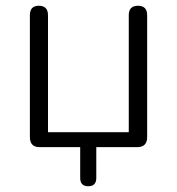

<svg xmlns="http://www.w3.org/2000/svg" viewBox="-20 -512 615 668"><path d="M287 136Q259 136 259 107V0H118Q84 0 84 -35V-459Q84 -492 115 -492Q147 -492 147 -459V-52H428V-459Q428 -492 460 -492Q492 -492 492 -459V-35Q492 0 457 0H315V107Q315 136 287 136Z"/></svg>

Font: Chiron GoRound TC L
Style: Regular
Weight: 300
Designer: Ryoko NISHIZUKA 西塚涼子 (kana, bopomofo & ideographs); Paul D. Hunt (Latin, Greek & Cyrillic); Sandoll Communications 산돌커뮤니
Foundry: Adobe
Version: Version 1.000;hotconv 1.1.1;makeotfexe 2.6.0